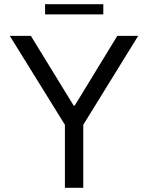

<svg xmlns="http://www.w3.org/2000/svg" viewBox="-20 -900 710 920"><path d="M27 -728 291 -302V0H379V-302L642 -728H542L338 -394H333L128 -728ZM196 -831H475V-880H196Z"/></svg>

Font: Wafeq
Style: Regular
Weight: 400
Designer: Rasmus Andersson & Azza Alameddine
Foundry: Google & TypeTogether
Version: Version 3.000;FEAKit 1.0